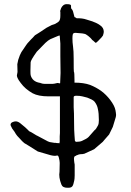

<svg xmlns="http://www.w3.org/2000/svg" viewBox="-20 -761 626 915"><path d="M341.8 -18.6 336.9 -16.6Q333 -14.6 333 -8.8Q332 -5.9 333 2.9Q334 7.8 334 12.7L335.9 23.4Q336.9 88.9 334 98.6Q329.1 121.1 327.1 123Q322.3 133.8 306.6 133.8H300.8Q278.3 133.8 272.5 118.2Q258.8 83 263.7 57.6Q264.6 45.9 264.6 15.6Q264.6 5.9 260.7 -8.8Q257.8 -22.5 250 -19.5Q240.2 -16.6 220.7 -21.5Q190.4 -30.3 160.2 -39.1L115.2 -67.4Q96.7 -79.1 95.7 -79.1Q85 -87.9 75.2 -99.6Q59.6 -115.2 55.7 -122.1Q48.8 -134.8 43 -141.6Q37.1 -148.4 34.2 -156.2Q30.3 -163.1 30.3 -166Q30.3 -174.8 39.1 -178.7Q47.9 -182.6 54.7 -182.6Q64.5 -182.6 75.2 -174.8Q85.9 -166 97.7 -156.2Q103.5 -151.4 109.4 -145.5Q116.2 -137.7 119.1 -135.7Q129.9 -130.9 138.7 -125Q157.2 -113.3 159.2 -113.3Q173.8 -105.5 188.5 -97.7Q212.9 -84 216.8 -84Q240.2 -80.1 240.2 -80.1Q243.2 -81.1 245.1 -80.1Q247.1 -79.1 252 -79.1Q263.7 -79.1 263.7 -78.1V-79.1Q263.7 -80.1 263.7 -82Q264.6 -83 264.6 -85V-111.3Q265.6 -119.1 265.6 -127Q265.6 -132.8 265.6 -139.6V-301.8H210.9Q163.1 -301.8 135.7 -316.4Q99.6 -336.9 79.1 -365.2Q74.2 -373 69.3 -378.9Q65.4 -384.8 63.5 -389.6Q60.5 -397.5 60.5 -401.4Q61.5 -410.2 63.5 -418L62.5 -455.1L66.4 -473.6V-474.6Q75.2 -502 82 -512.7Q100.6 -541 104.5 -545.9Q110.4 -554.7 116.2 -560.5Q123 -567.4 127.9 -573.2Q132.8 -578.1 136.7 -582Q141.6 -587.9 146.5 -592.8Q146.5 -592.8 162.1 -602.5Q168 -606.4 175.8 -611.3Q201.2 -627.9 202.1 -628.9L226.6 -641.6Q243.2 -646.5 245.1 -648.4Q260.7 -658.2 260.7 -659.2Q267.6 -666 267.6 -686.5Q267.6 -696.3 267.6 -705.1L266.6 -706.1Q265.6 -707 271.5 -722.7Q275.4 -730.5 281.2 -735.4Q288.1 -741.2 297.9 -741.2Q318.4 -741.2 318.4 -734.4Q318.4 -721.7 319.3 -720.7Q326.2 -713.9 328.1 -706.1L335 -679.7Q335.9 -679.7 339.8 -677.7Q344.7 -674.8 345.7 -673.8Q372.1 -674.8 391.6 -668Q411.1 -662.1 419.9 -659.2Q444.3 -650.4 457 -640.6Q474.6 -628.9 474.6 -609.4Q474.6 -604.5 470.7 -591.8Q468.8 -586.9 448.2 -566.4Q437.5 -554.7 434.6 -557.6Q424.8 -566.4 423.8 -567.4Q418 -571.3 418 -572.3Q416 -575.2 414.1 -577.1Q412.1 -578.1 409.2 -582Q401.4 -589.8 388.7 -597.7Q378.9 -602.5 339.8 -604.5Q329.1 -604.5 327.1 -597.7Q325.2 -591.8 325.2 -578.1Q325.2 -558.6 328.1 -539.1Q331.1 -519.5 331.1 -480.5Q331.1 -420.9 332 -419.9Q335 -417 335 -377.9V-367.2Q378.9 -367.2 409.2 -356.4Q438.5 -344.7 462.9 -327.1Q486.3 -309.6 504.9 -285.2Q526.4 -256.8 530.3 -235.4Q531.2 -229.5 532.2 -223.6Q533.2 -218.8 533.2 -212.9Q533.2 -205.1 528.3 -191.4Q517.6 -157.2 517.6 -156.2Q502.9 -125 500 -120.1Q489.3 -108.4 479.5 -96.7L469.7 -85L428.7 -49.8L381.8 -28.3Q379.9 -27.3 376 -27.3L371.1 -26.4H367.2Q356.4 -26.4 341.8 -19.5ZM266.6 -365.2Q267.6 -388.7 268.6 -413.1Q268.6 -458 267.6 -494.1Q267.6 -501 267.6 -513.7Q267.6 -548.8 267.6 -553.7Q265.6 -577.1 265.6 -578.1Q264.6 -585.9 264.6 -591.8Q262.7 -592.8 245.1 -585Q220.7 -575.2 219.7 -574.2Q210 -569.3 196.3 -556.6Q159.2 -519.5 155.3 -514.6Q126 -473.6 126 -463.9Q124 -414.1 126 -403.3Q133.8 -372.1 169.9 -366.2Q170.9 -366.2 171.9 -366.2Q171.9 -365.2 172.9 -365.2Q183.6 -361.3 192.4 -361.3H221.7Q221.7 -361.3 230.5 -361.3Q235.4 -362.3 239.3 -362.3L248 -364.3Q254.9 -366.2 257.8 -365.2Q266.6 -362.3 266.6 -365.2ZM338.9 -88.9Q338.9 -87.9 339.8 -85.9Q340.8 -85 341.8 -85Q361.3 -85 371.1 -89.8Q393.6 -99.6 402.3 -108.4Q429.7 -139.6 430.7 -140.6Q437.5 -144.5 446.3 -162.1Q449.2 -167 450.2 -173.8Q451.2 -181.6 451.2 -188.5Q451.2 -221.7 446.3 -242.2Q443.4 -259.8 430.7 -276.4Q425.8 -282.2 416 -287.1Q406.2 -292 395.5 -295.9Q383.8 -298.8 372.1 -301.8Q360.4 -304.7 343.8 -304.7Q331.1 -304.7 331.1 -297.9V-282.2Q331.1 -265.6 331.1 -250Q333 -226.6 333 -179.7Q333 -137.7 335 -116.2Q336.9 -90.8 336.9 -90.8Q336.9 -88.9 338.9 -88.9Z"/></svg>

Font: ToneOZ-Zhuyin-Tsuipita-TC
Style: Regular
Weight: 400
Designer: ÂÆ£ÂøóÂáåJeffrey Xuan(jeffreyx@gmail.com, ToneOZ.com) ÈòøÂù§(cjkFonts)
Foundry: ToneOZ
Version: Version 0.240710